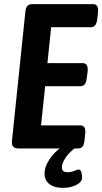

<svg xmlns="http://www.w3.org/2000/svg" viewBox="-20 -720 496 931"><path d="M72 0Q52 0 44 -9Q36 -18 38 -37L103 -663Q105 -682 112.5 -691Q120 -700 140 -700H432Q460 -700 455 -658L452 -630Q449 -607 441.5 -597.5Q434 -588 420 -588H228L210 -414H381Q409 -414 405 -372L401 -344Q399 -322 391.5 -312Q384 -302 369 -302H199L179 -112H370Q398 -112 393 -70L390 -42Q388 -19 380.5 -9.5Q373 0 358 0ZM285 191Q243 191 219.5 172.5Q196 154 196 122Q196 95 211 67.5Q226 40 249 17.5Q272 -5 298 -17L357 -10Q324 9 302 39Q280 69 280 92Q280 115 307 115Q326 115 340.5 108.5Q355 102 362 102Q371 102 374.5 115.5Q378 129 378 141Q378 163 349.5 177Q321 191 285 191Z"/></svg>

Font: Asap Condensed Condensed SemiBold
Style: Italic
Weight: 600
Width: 3
Italic angle: -6°
Designer: Pablo Cosgaya
Foundry: Omnibus-Type
Version: Version 3.001; ttfautohint (v1.8.4.7-5d5b)